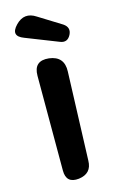

<svg xmlns="http://www.w3.org/2000/svg" viewBox="-121 -828 533 884"><g transform="rotate(-15 145.0 -385.5)"><path d="M79 -500Q79 -572 151 -564Q222 -555 219 -483L204 -62Q203 -1 141 7Q79 14 79 -48ZM65 -685Q6 -707 50 -753Q94 -799 147 -764L255 -697Q286 -676 270 -644Q253 -611 220 -624Z"/></g></svg>

Font: MaokenZhuyuanTi
Style: Regular
Weight: 400
Designer: Fontworks Inc & LongZhuTi team: ZERO子、时光羊、荆南、频凡、刘鹏、Little White Dog、帆影Magmeta、奈白不弍、白日月球、ChaoTawei、雨三（排名不分先后）
Version: Version 1.000; 20230222